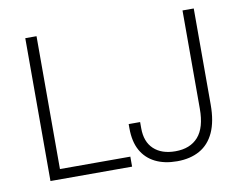

<svg xmlns="http://www.w3.org/2000/svg" viewBox="-76 -791 1157 908"><g transform="rotate(-10 502.5 -337.0)"><path d="M98 0V-686H152V-48H490V0ZM705 12Q644 12 600 -10Q556 -32 532.5 -74.5Q509 -117 509 -181V-201H564V-171Q564 -106 601.5 -71Q639 -36 705 -36Q776 -36 814.5 -79.5Q853 -123 853 -214V-686H907V-224Q907 -144 883 -91.5Q859 -39 813.5 -13.5Q768 12 705 12Z"/></g></svg>

Font: Archivo SemiBold Thin
Style: Regular
Weight: 250
Version: Version 2.001